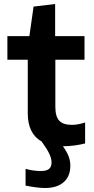

<svg xmlns="http://www.w3.org/2000/svg" viewBox="-20 -721 470 961"><path d="M206 220Q185 220 159 216.5Q133 213 108 208V124Q125 129 145 132Q165 135 183 135Q213 135 225.5 124.5Q238 114 238 92Q238 72 226 47Q214 22 188 -13Q119 -52 119 -154V-422H17V-540H127L148 -688L256 -701V-540H403V-422H257V-186Q257 -138 276.5 -117Q296 -96 340 -96Q370 -96 406 -108V-3Q383 3 353.5 7Q324 11 295 11Q316 41 324 63Q332 85 332 108Q332 162 298.5 191Q265 220 206 220Z"/></svg>

Font: Encode Sans Normal
Style: SemiBold
Weight: 600
Designer: Pablo Impallari, Andres Torresi
Foundry: Pablo Impallari, Andres Torresi
Version: Version 1.000; ttfautohint (v1.00) -l 8 -r 50 -G 200 -x 14 -